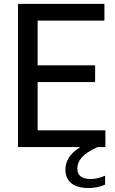

<svg xmlns="http://www.w3.org/2000/svg" viewBox="-20 -760 593 992"><path d="M379.5 110.5Q379.5 165 450 165Q483 165 523 148V194Q482.5 211.5 439 211.5Q379.5 211.5 348.8 186.8Q318 162 318 117Q318 82.5 336 54Q354 25.5 394.5 0H73V-740H519.5V-653.5H174.5V-422.5H471.5V-336H174.5V-86.5H524.5V0H483.5Q426 26.5 402.8 53Q379.5 79.5 379.5 110.5Z"/></svg>

Font: Encode Sans Semi Condensed Medium
Style: Regular
Weight: 500
Width: 4
Designer: Multiple Designers
Foundry: Impallari Type
Version: Version 2.000